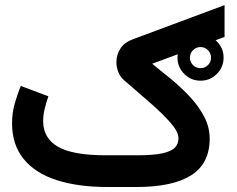

<svg xmlns="http://www.w3.org/2000/svg" viewBox="-20 -749 951 769"><path d="M690.9 -518.1Q690.9 -556.2 718 -583.3Q745.1 -610.4 783.2 -610.4Q821.3 -610.4 848.4 -583.3Q875.5 -556.2 875.5 -518.1Q875.5 -480 848.4 -452.9Q821.3 -425.8 783.2 -425.8Q745.1 -425.8 718 -452.9Q690.9 -480 690.9 -518.1ZM740.7 -518.1Q740.7 -500.5 753.2 -488.3Q765.6 -476.1 783.2 -476.1Q800.8 -476.1 813 -488.3Q825.2 -500.5 825.2 -518.1Q825.2 -535.6 813 -548.1Q800.8 -560.5 783.2 -560.5Q765.6 -560.5 753.2 -548.1Q740.7 -535.6 740.7 -518.1ZM525.9 -127Q594.2 -127 630.6 -135Q667 -143.1 680.9 -158.2Q694.8 -173.3 694.8 -194.8Q694.8 -221.2 662.8 -257.6Q630.9 -293.9 581.3 -337.2Q531.7 -380.4 478 -426.8Q461.9 -440.4 454.1 -460Q446.3 -479.5 446.3 -499.5Q446.3 -530.3 462.4 -554.7Q478.5 -579.1 509.8 -590.8L879.4 -728.5V-601.1L589.4 -493.7Q625 -465.3 665 -432.4Q705.1 -399.4 740.2 -361.8Q775.4 -324.2 797.6 -282.2Q819.8 -240.2 819.8 -193.4Q819.8 -94.2 745.8 -47.1Q671.9 0 526.4 0H410.2Q292 0 206.3 -27.8Q120.6 -55.7 74.5 -112.5Q28.3 -169.4 28.3 -255.9Q28.3 -296.4 38.8 -333.7Q49.3 -371.1 63.5 -404.8L173.8 -363.3Q166 -341.8 159.4 -314.9Q152.8 -288.1 152.8 -263.2Q153.3 -195.3 212.4 -161.1Q271.5 -127 405.3 -127Z"/></svg>

Font: Vazir FD
Style: Bold-FD
Weight: 700
Designer: Saber Rastikerdar
Foundry: Saber Rastikerdar
Version: Version 30.1.0